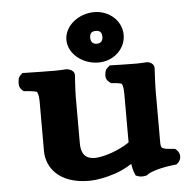

<svg xmlns="http://www.w3.org/2000/svg" viewBox="-52 -772 844 835"><g transform="rotate(-5 370.0 -354.0)"><path d="M420.8 -12.1C445.6 -20.9 468.1 -31.8 492.5 -47.3C496.1 -22.2 502 -7.7 503.3 -4.6L507.4 4.7L517.3 8.4C530.2 13.2 544.4 10.9 551.1 9.3L556.6 7.9L560.9 4.3C575.4 -6.4 621.1 -20.8 679.9 -26.9L688.6 -27.8L694.7 -33.4C711.9 -49 711.9 -74.5 694.7 -90L688.2 -95.9L679 -96.6C623.6 -100.5 626.1 -104.3 626.1 -140.1V-356.9C626.1 -382.5 629.9 -449.8 630.1 -453L630.1 -453.3V-453.9C630.1 -472.9 611.2 -482 597.1 -482H594.6L592.4 -481.6C590.1 -481.2 566.9 -480 554.1 -480C522.6 -480 484.7 -481 447.7 -482L437 -482.3L428.2 -474.7C417.1 -466.2 416.4 -458 415.3 -451.9C413.5 -441.3 410 -424.6 428.2 -410.6L436 -404.6L445.6 -404.1C465.7 -403.1 479.8 -399.2 481.2 -398.2C483.3 -396.4 489.1 -386.7 489.1 -354.5V-154.3C489.1 -138.1 490.8 -142.5 483.3 -137.6C451 -116.6 414.8 -102.4 385 -94.6C364.4 -89.2 347.5 -87 341.2 -87C317.8 -87 277.6 -89.5 277.6 -156.2V-359.5C277.6 -385 282.2 -453.3 282.2 -453.3L282.2 -453.9V-454.5C282.2 -473.1 260.5 -482 244.1 -482H241.2L238.5 -481.5C236.7 -481.3 216.5 -480 201.3 -480C164.9 -480 108.3 -481 65.7 -482L55 -482.3L47.4 -474.7C37.2 -465.5 36.8 -456.5 36 -449.9C34.8 -439.4 32 -423 47.4 -409.1L53.9 -403.2L63 -402.5C83.9 -401.2 105.9 -397.6 110.5 -395.5C113.2 -393.3 119.3 -383.2 119.3 -352.6V-135.9C119.3 -65.2 171.6 10 304.2 10C334.5 10 375.4 3.2 420.8 -12.1ZM389.1 -499C457.1 -499 508.6 -549.4 508.6 -609C508.6 -671.2 454.5 -719 389.1 -719C320.8 -719 258.5 -670.2 258.5 -609C258.5 -547.9 320.7 -499 389.1 -499ZM415.7 -609C415.7 -590.5 405.6 -581 389.1 -581C372.7 -581 362.5 -590.5 362.5 -609C362.5 -629.3 371.7 -637 389.1 -637C406 -637 415.7 -629.7 415.7 -609Z"/></g></svg>

Font: Linux Libertine Mono O 
Style: Mono Bold
Weight: 400
Designer: Philipp H. Poll
Foundry: Philipp H. Poll
Version: Version 5.1.7